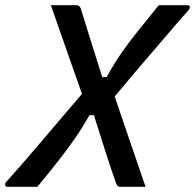

<svg xmlns="http://www.w3.org/2000/svg" viewBox="-56 -720 752 740"><path d="M-27 0Q-34 0 -36 -6Q-38 -12 -32 -19Q-10 -43 24 -82Q58 -121 98 -168Q138 -215 180 -264.5Q222 -314 260 -358Q230 -442 200 -528.5Q170 -615 140 -700H238Q250 -700 255 -688Q276 -621 296.5 -554.5Q317 -488 338 -423H355Q382 -472 410.5 -513.5Q439 -555 474.5 -599Q510 -643 556 -700H666Q674 -700 675.5 -694.5Q677 -689 671 -681Q649 -657 616.5 -619Q584 -581 544.5 -535Q505 -489 464 -441Q423 -393 386 -348Q415 -263 445 -175Q475 -87 505 0H406Q397 0 392 -12Q373 -65 350 -137Q327 -209 306 -276H289Q261 -227 232.5 -186Q204 -145 170 -101.5Q136 -58 88 0Z"/></svg>

Font: Recursive Mn Lnr St Med
Style: Italic
Weight: 500
Italic angle: -15°
Monospace: yes
Version: Version 1.079;hotconv 1.0.112;makeotfexe 2.5.65598; ttfautoh